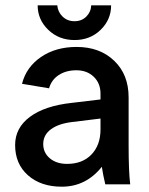

<svg xmlns="http://www.w3.org/2000/svg" viewBox="-20 -695 561 724"><path d="M377 0Q368 -38 364 -66Q304 9 213 9Q134 9 85.5 -34Q37 -77 37 -148Q37 -213 93 -254.5Q149 -296 250 -307L359 -320V-342Q359 -381 333.5 -405.5Q308 -430 268 -430Q229 -430 201.5 -412Q174 -394 165 -362L63 -379Q79 -442 134.5 -480Q190 -518 269 -518Q356 -518 410.5 -466Q465 -414 465 -328V-148Q465 -47 471 0ZM122 -675H196Q198 -650 216 -632.5Q234 -615 261 -615Q288 -615 305.5 -632.5Q323 -650 324 -675H399Q399 -621 359.5 -582.5Q320 -544 261 -544Q202 -544 162 -582.5Q122 -621 122 -675ZM143 -152Q143 -119 168 -98Q193 -77 233 -77Q291 -77 325 -112.5Q359 -148 359 -207V-248L253 -235Q201 -229 172 -207.5Q143 -186 143 -152Z"/></svg>

Font: LT Superior Semi-bold
Style: Regular
Weight: 600
Designer: Daniel Lyons
Foundry: LyonsType
Version: Version 1.0